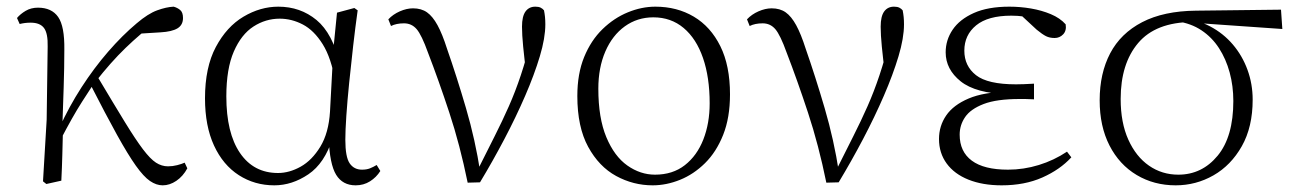

<svg xmlns="http://www.w3.org/2000/svg" viewBox="-20 -542 3888 576"><path d="M119 10 109 2 120 -183 123 -402Q124 -442 112 -458Q100 -474 72 -474Q63 -474 55 -473Q47 -472 39 -470L31 -488Q41 -500 57 -509.5Q73 -519 94 -519Q135 -519 154.5 -491Q174 -463 173 -393Q173 -339 171 -279.5Q169 -220 167 -161L169 -158Q168 -118 167 -78.5Q166 -39 164 0ZM158 -116 144 -145H152L158 -158Q187 -222 224.5 -280Q262 -338 304.5 -387Q347 -436 390 -472Q424 -501 451.5 -511Q479 -521 501 -522Q512 -519 520.5 -512Q529 -505 529 -488Q529 -467 512.5 -457Q496 -447 462 -445L381 -440L448 -476Q401 -441 356.5 -398Q312 -355 266 -296L260 -289Q241 -260 226 -236.5Q211 -213 195.5 -185.5Q180 -158 158 -116ZM468 14Q449 14 430 1Q411 -12 387.5 -45Q364 -78 331 -137.5Q298 -197 250 -291L272 -313Q322 -229 354.5 -176Q387 -123 409 -94Q431 -65 448 -54Q465 -43 484 -43Q498 -43 511.5 -46.5Q525 -50 534 -54L542 -37Q529 -13 509 0.5Q489 14 468 14Z M803 14Q744 14 696.5 -16.5Q649 -47 622 -105.5Q595 -164 595 -247Q595 -340 627.5 -401Q660 -462 710.5 -492Q761 -522 815 -522Q881 -522 929.5 -482Q978 -442 1000 -349H1008L986 -296Q974 -368 948 -409.5Q922 -451 888.5 -468.5Q855 -486 819 -486Q777 -486 740.5 -462.5Q704 -439 681.5 -387.5Q659 -336 659 -253Q659 -143 700 -83Q741 -23 814 -23Q848 -23 882 -42Q916 -61 941 -102Q966 -143 970 -207L980 -393L991 -504L1043 -518L1053 -511Q1046 -461 1039.5 -404.5Q1033 -348 1027.5 -293.5Q1022 -239 1019 -194.5Q1016 -150 1016 -123Q1016 -71 1029 -52Q1042 -33 1066 -33Q1080 -33 1090 -37Q1100 -41 1110 -47L1121 -29Q1109 -10 1090 2Q1071 14 1047 14Q1008 14 988.5 -17.5Q969 -49 966 -128H978Q954 -52 905 -19Q856 14 803 14Z M1383 6Q1360 -107 1328 -204Q1296 -301 1264 -384Q1245 -437 1230 -454.5Q1215 -472 1192 -472Q1169 -472 1153 -464L1145 -484Q1159 -499 1179.5 -508Q1200 -517 1219 -517Q1244 -517 1261 -505Q1278 -493 1292.5 -466.5Q1307 -440 1321 -396Q1350 -313 1378 -217.5Q1406 -122 1421 -24H1408L1414 -34Q1441 -88 1464 -133.5Q1487 -179 1506.5 -223Q1526 -267 1542.5 -316.5Q1559 -366 1574 -427L1560 -311Q1553 -366 1549.5 -402Q1546 -438 1546 -462Q1546 -493 1556.5 -507.5Q1567 -522 1586 -522Q1596 -522 1602 -519Q1608 -516 1612 -511Q1614 -501 1615 -491Q1616 -481 1616 -469Q1616 -428 1599.5 -373Q1583 -318 1555.5 -254.5Q1528 -191 1493 -124.5Q1458 -58 1420 5Z M1938 14Q1880 14 1828.5 -14Q1777 -42 1744.5 -101.5Q1712 -161 1712 -254Q1712 -321 1732.5 -371Q1753 -421 1787.5 -454.5Q1822 -488 1863.5 -505Q1905 -522 1946 -522Q2011 -522 2061.5 -492Q2112 -462 2141 -403.5Q2170 -345 2170 -259Q2170 -189 2149.5 -137.5Q2129 -86 2095 -52.5Q2061 -19 2020 -2.5Q1979 14 1938 14ZM1945 -18Q1998 -18 2034.5 -46.5Q2071 -75 2090 -123.5Q2109 -172 2109 -232Q2109 -310 2089 -368Q2069 -426 2031 -458Q1993 -490 1940 -490Q1892 -490 1854.5 -463Q1817 -436 1796 -387.5Q1775 -339 1775 -276Q1775 -188 1799 -130.5Q1823 -73 1862 -45.5Q1901 -18 1945 -18Z M2459 6Q2436 -107 2404 -204Q2372 -301 2340 -384Q2321 -437 2306 -454.5Q2291 -472 2268 -472Q2245 -472 2229 -464L2221 -484Q2235 -499 2255.5 -508Q2276 -517 2295 -517Q2320 -517 2337 -505Q2354 -493 2368.5 -466.5Q2383 -440 2397 -396Q2426 -313 2454 -217.5Q2482 -122 2497 -24H2484L2490 -34Q2517 -88 2540 -133.5Q2563 -179 2582.5 -223Q2602 -267 2618.5 -316.5Q2635 -366 2650 -427L2636 -311Q2629 -366 2625.5 -402Q2622 -438 2622 -462Q2622 -493 2632.5 -507.5Q2643 -522 2662 -522Q2672 -522 2678 -519Q2684 -516 2688 -511Q2690 -501 2691 -491Q2692 -481 2692 -469Q2692 -428 2675.5 -373Q2659 -318 2631.5 -254.5Q2604 -191 2569 -124.5Q2534 -58 2496 5Z M2985 14Q2928 14 2885.5 -3Q2843 -20 2820 -51.5Q2797 -83 2797 -125Q2797 -164 2818.5 -195.5Q2840 -227 2886 -246.5Q2932 -266 3005 -267V-259Q2907 -262 2862 -298Q2817 -334 2817 -385Q2817 -422 2838 -453Q2859 -484 2901.5 -503Q2944 -522 3008 -522Q3041 -522 3073 -516.5Q3105 -511 3132.5 -499.5Q3160 -488 3177 -469Q3180 -450 3169.5 -439Q3159 -428 3144 -428Q3129 -428 3118 -433.5Q3107 -439 3090 -453L3035 -504L3089 -502L3093 -485Q3068 -490 3051 -492.5Q3034 -495 3014 -495Q2944 -495 2908.5 -466Q2873 -437 2873 -390Q2873 -344 2908 -316.5Q2943 -289 3028 -289Q3039 -289 3051.5 -289.5Q3064 -290 3082 -291V-244Q3064 -245 3055.5 -245Q3047 -245 3039 -245Q2970 -245 2931 -230Q2892 -215 2875.5 -191Q2859 -167 2859 -138Q2859 -87 2895.5 -60Q2932 -33 3004 -33Q3051 -33 3096.5 -47Q3142 -61 3181 -87L3194 -70Q3160 -33 3107 -9.5Q3054 14 2985 14Z M3507 14Q3442 14 3390 -17Q3338 -48 3308.5 -105.5Q3279 -163 3279 -241Q3279 -322 3310.5 -382Q3342 -442 3406.5 -475.5Q3471 -509 3568 -510L3823 -513L3827 -455L3569 -473L3556 -476Q3447 -475 3394.5 -413Q3342 -351 3342 -245Q3342 -174 3365 -123Q3388 -72 3427 -45Q3466 -18 3515 -18Q3586 -18 3633 -75Q3680 -132 3680 -239Q3680 -284 3669 -324.5Q3658 -365 3637 -397.5Q3616 -430 3584.5 -451Q3553 -472 3511 -478L3521 -487Q3570 -484 3610 -463Q3650 -442 3678.5 -408.5Q3707 -375 3722.5 -332.5Q3738 -290 3738 -243Q3738 -161 3705.5 -103.5Q3673 -46 3620.5 -16Q3568 14 3507 14Z"/></svg>

Font: Source Han Serif JP VF
Style: Regular
Weight: 250
Designer: Ryoko NISHIZUKA 西塚涼子 (kana & ideographs); Frank Grießhammer (Latin, Greek & Cyrillic); Wenlong ZHANG 张文龙 (bopomofo); San
Foundry: Adobe
Version: Version 2.001;hotconv 1.1.0;makeotfexe 2.6.0